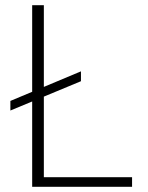

<svg xmlns="http://www.w3.org/2000/svg" viewBox="-20 -720 569 740"><path d="M20 -294V-331L292 -445V-407ZM104 0V-700H149V-37H489V0Z"/></svg>

Font: DM Sans 16pt ExtraLight
Style: Regular
Weight: 250
Version: Version 4.004;gftools[0.9.30]